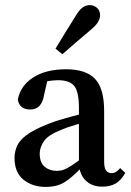

<svg xmlns="http://www.w3.org/2000/svg" viewBox="-20 -723 515 754"><path d="M159 11Q107 11 72 -17.5Q37 -46 37 -103Q37 -131 50 -155.5Q63 -180 98 -202Q133 -224 198 -247Q226 -256 267 -267Q308 -278 342 -285V-250Q311 -243 275.5 -232.5Q240 -222 220 -213Q169 -193 152.5 -168.5Q136 -144 136 -120Q136 -84 155.5 -68Q175 -52 203 -52Q217 -52 230 -56.5Q243 -61 263.5 -74.5Q284 -88 320 -115L332 -66H301Q263 -26 233.5 -7.5Q204 11 159 11ZM382 10Q341 10 316.5 -14Q292 -38 290 -80V-298Q290 -363 271.5 -385.5Q253 -408 208 -408Q192 -408 171.5 -405Q151 -402 124 -393L170 -424L153 -350Q144 -293 99 -293Q56 -293 50 -332Q60 -386 110 -418.5Q160 -451 240 -451Q317 -451 353 -413.5Q389 -376 389 -287V-88Q389 -63 397 -53Q405 -43 419 -43Q436 -43 452 -63L472 -44Q455 -14 433.5 -2Q412 10 382 10ZM198 -532Q215 -560 233 -589.5Q251 -619 275 -657Q290 -683 303.5 -693Q317 -703 333 -703Q348 -703 360.5 -692.5Q373 -682 373 -662Q373 -649 364 -635Q355 -621 333 -603Q301 -576 275.5 -554Q250 -532 225 -510Z"/></svg>

Font: Lisu Bosa SemiBold
Style: Regular
Weight: 600
Designer: David Morse, Annie Olsen, Victor Gaultney, Frank Grießhammer (Latin)
Foundry: SIL International
Version: Version 2.000